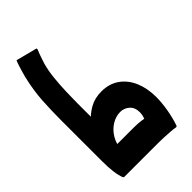

<svg xmlns="http://www.w3.org/2000/svg" viewBox="-55 -948 1320 1320"><g transform="rotate(45 605.5 -288.0)"><path d="M549 0Q457 0 366 -5.5Q275 -11 168 -36Q149 -41 125 -48Q101 -55 79.5 -62Q58 -69 45 -75L85 -230H96Q107 -225 126.5 -217.5Q146 -210 165.5 -204Q185 -198 196 -194Q249 -179 313 -172.5Q377 -166 439.5 -164Q502 -162 549 -162H748L706 -138Q665 -172 637 -221.5Q609 -271 609 -336Q609 -412 647.5 -466Q686 -520 752.5 -548Q819 -576 904 -576Q957 -576 1021 -565Q1085 -554 1143 -534L1147 -526Q1143 -508 1141 -478Q1139 -448 1137.5 -417Q1136 -386 1136 -366V-32L1132 -24Q1102 -12 1058 -6Q1014 0 951 0ZM800 -328Q800 -285 824.5 -245Q849 -205 893 -178.5Q937 -152 993 -150L942 -90V-315Q942 -358 946.5 -388.5Q951 -419 957 -445L973 -404Q966 -406 954.5 -410.5Q943 -415 928.5 -418.5Q914 -422 895 -422Q850 -422 825 -393.5Q800 -365 800 -328Z"/></g></svg>

Font: Kufam ExtraBold
Style: Italic
Weight: 800
Italic angle: -11°
Designer: Artur Schmal
Foundry: Original Type
Version: Version 1.301; ttfautohint (v1.8.3)